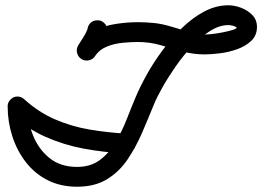

<svg xmlns="http://www.w3.org/2000/svg" viewBox="-20 -670 993 727"><path d="M311 -555Q311 -571 321.5 -582Q332 -593 348 -593Q363 -594 374.5 -583Q386 -572 386 -557Q387 -532 370 -506.5Q353 -481 341 -459Q333 -446 318 -442Q303 -438 289 -446Q276 -454 272 -469Q268 -484 276 -498Q285 -513 295 -528Q305 -543 311 -559Q312 -560 311.5 -557Q311 -554 311 -555Q311 -555 311 -555Q311 -555 311 -555ZM340 -458Q332 -445 316.5 -442Q301 -439 288 -447Q275 -455 272 -470.5Q269 -486 277 -499Q301 -536 338.5 -554.5Q376 -573 419 -579.5Q462 -586 502 -586Q532 -586 562 -583Q592 -580 622 -571Q656 -562 687 -550.5Q718 -539 755 -539Q762 -539 781.5 -541Q801 -543 823.5 -547.5Q846 -552 862 -557Q878 -562 878 -568Q878 -569 879 -565Q880 -561 879 -562Q874 -569 863.5 -572Q853 -575 845 -575Q811 -575 776 -553Q741 -531 707.5 -495.5Q674 -460 645.5 -419Q617 -378 595.5 -340Q574 -302 563 -275Q542 -223 518.5 -168.5Q495 -114 463.5 -67Q432 -20 385.5 8.5Q339 37 272 37Q209 37 160 12Q111 -13 77.5 -56.5Q44 -100 26.5 -154.5Q9 -209 9 -267Q9 -282 20 -293Q31 -304 46 -304Q62 -304 73 -293Q84 -282 84 -267Q84 -210 105 -157.5Q126 -105 167.5 -71.5Q209 -38 272 -38Q323 -38 358 -64Q393 -90 417.5 -131.5Q442 -173 460 -219Q478 -265 494 -303Q510 -341 535.5 -387Q561 -433 595 -479Q629 -525 669 -564Q709 -603 753.5 -626.5Q798 -650 845 -650Q868 -650 893 -640.5Q918 -631 935.5 -613Q953 -595 953 -568Q953 -536 931.5 -515.5Q910 -495 877.5 -483.5Q845 -472 811.5 -468Q778 -464 755 -464Q711 -464 670 -475.5Q629 -487 588 -499Q547 -511 502 -511Q476 -511 444.5 -508Q413 -505 384.5 -493.5Q356 -482 340 -458Q340 -458 340 -458Q340 -458 340 -458ZM21 -239Q10 -250 9 -265.5Q8 -281 19 -292Q29 -304 44.5 -304.5Q60 -305 72 -294Q126 -245 188.5 -218Q251 -191 319 -179.5Q387 -168 458 -164Q458 -164 458 -164Q458 -164 458 -164Q474 -163 484.5 -151.5Q495 -140 494 -125Q493 -109 481.5 -98.5Q470 -88 455 -89Q374 -93 298 -107Q222 -121 152 -152Q82 -183 21 -239Q21 -239 21 -239Q21 -239 21 -239Z"/></svg>

Font: FRB American Cursive Guidelines Extrabold
Style: Bold Italic
Weight: 800
Italic angle: -25°
Version: Version 2.0;Modular Font Editor K font №1